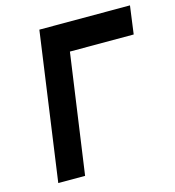

<svg xmlns="http://www.w3.org/2000/svg" viewBox="-105 -789 800 878"><g transform="rotate(-15 295.0 -350.0)"><path d="M63 0H190L270 -567H572L590 -700H161Z"/></g></svg>

Font: Unageo
Style: Bold-Italic
Weight: 700
Designer: Richard Sepsi
Foundry: Richard Sepsi
Version: Version 2.000